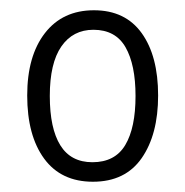

<svg xmlns="http://www.w3.org/2000/svg" viewBox="-20 -743 361 374"><path d="M288 -557Q288 -481 256 -435Q224 -389 161 -389Q99 -389 66 -434Q33 -479 33 -557Q33 -634 67.5 -678.5Q102 -723 163 -723Q224 -723 256 -678.5Q288 -634 288 -557ZM77 -556Q77 -493 97.5 -460Q118 -427 160 -427Q204 -427 224 -460.5Q244 -494 244 -556Q244 -617 224.5 -651Q205 -685 162 -685Q122 -685 99.5 -652.5Q77 -620 77 -556Z"/></svg>

Font: Noto Sans Gujarati UI Condensed Light
Style: Regular
Weight: 300
Width: 3
Designer: Jelle Bosma - Monotype Design Team, Universal Thirst
Foundry: Monotype Imaging Inc.
Version: Version 2.106; ttfautohint (v1.8.4.7-5d5b)